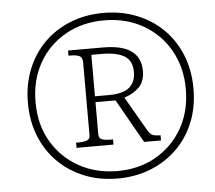

<svg xmlns="http://www.w3.org/2000/svg" viewBox="-52 -782 949 849"><g transform="rotate(-5 422.5 -357.5)"><path d="M437 10Q357 10 290 -17Q223 -44 173.5 -93Q124 -142 97 -209.5Q70 -277 70 -358Q70 -438 97 -505.5Q124 -573 173 -622Q222 -671 289.5 -698Q357 -725 437 -725Q517 -725 584.5 -698Q652 -671 701.5 -622Q751 -573 778 -505.5Q805 -438 805 -357Q805 -276 778 -209Q751 -142 701.5 -93Q652 -44 584.5 -17Q517 10 437 10ZM439 -23Q535 -23 610 -66Q685 -109 728 -184.5Q771 -260 771 -358Q771 -455 728 -530.5Q685 -606 609.5 -649Q534 -692 437 -692Q341 -692 265.5 -649.5Q190 -607 147 -531.5Q104 -456 104 -358Q104 -257 148.5 -182Q193 -107 268.5 -65Q344 -23 439 -23ZM267 -141V-164H280Q300 -164 314.5 -169Q329 -174 329 -192V-515Q329 -538 314.5 -544Q300 -550 280 -550H267V-573H421Q507 -573 548 -543Q589 -513 589 -454Q589 -406 561 -380Q533 -354 497 -344L586 -190Q596 -174 606.5 -169Q617 -164 642 -164V-141H567L457 -335H368V-192Q368 -174 382.5 -169Q397 -164 417 -164H431V-141ZM430 -361Q492 -361 520.5 -384.5Q549 -408 549 -453Q549 -503 515 -524Q481 -545 412 -545H368V-361Z"/></g></svg>

Font: Noto Serif ExtraLight
Style: Italic
Weight: 200
Italic angle: -12°
Designer: Monotype Design Team
Foundry: Monotype Imaging Inc.
Version: Version 2.014; ttfautohint (v1.8.4.7-5d5b)